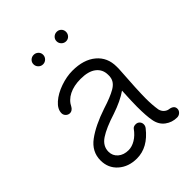

<svg xmlns="http://www.w3.org/2000/svg" viewBox="-207 -824 960 960"><g transform="rotate(-45 273.0 -344.0)"><path d="M516 -11Q516 1 506.5 10Q497 19 484 19Q449 19 421.5 -1.5Q394 -22 387 -60Q380 -95 380 -162Q380 -197 384 -271Q341 -241 273 -218Q197 -194 158.5 -168.5Q120 -143 120 -103Q120 -74 141.5 -55.5Q163 -37 197 -37Q221 -37 246 -52Q271 -67 291 -95Q298 -104 313 -104Q326 -104 334 -95.5Q342 -87 342 -75Q342 -64 335 -55Q275 22 197 22Q138 22 99.5 -12Q61 -46 61 -100Q61 -162 114.5 -201.5Q168 -241 258 -271Q319 -290 352.5 -309.5Q386 -329 390 -359Q391 -361 391 -366V-367V-376Q391 -414 362.5 -436.5Q334 -459 279 -459Q231 -459 197 -442Q163 -425 147 -392Q143 -385 136 -380Q129 -375 121 -375Q108 -375 99 -384Q90 -393 90 -405Q90 -434 119.5 -460Q149 -486 193.5 -501.5Q238 -517 279 -517Q358 -517 404 -478.5Q450 -440 450 -375V-360Q440 -215 440 -157Q440 -114 446 -76Q450 -60 461.5 -50Q473 -40 486 -39Q516 -34 516 -11ZM164 -677Q164 -691 174 -700.5Q184 -710 198 -710Q212 -710 222 -700.5Q232 -691 232 -677Q232 -663 222 -653Q212 -643 198 -643Q184 -643 174 -653Q164 -663 164 -677ZM327 -677Q327 -691 337 -700.5Q347 -710 361 -710Q375 -710 384.5 -700.5Q394 -691 394 -677Q394 -663 384.5 -653Q375 -643 361 -643Q347 -643 337 -653Q327 -663 327 -677Z"/></g></svg>

Font: Tsukimi Rounded
Style: Regular
Weight: 400
Designer: Takashi Funayama
Foundry: Takashi Funayama
Version: Version 1.032; ttfautohint (v1.8.3)